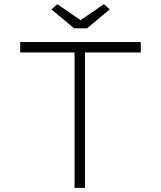

<svg xmlns="http://www.w3.org/2000/svg" viewBox="-20 -902 773 922"><path d="M338 0V-650H77V-700H656V-650H388V0ZM336 -766 227 -857 255 -882 382 -795H352L479 -882L507 -857L398 -766Z"/></svg>

Font: Lexend Tera ExtraLight
Style: Regular
Weight: 250
Designer: Bonnie Shaver-Troup, Thomas Jockin
Foundry: Lexend
Version: Version 1.007